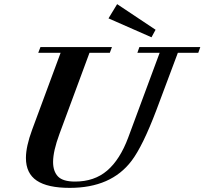

<svg xmlns="http://www.w3.org/2000/svg" viewBox="-20 -889 982 922"><path d="M707.5 -710 501 -800.8 542.5 -869.1 727.1 -746.1ZM314.9 13.2Q208.5 13.2 156.5 -21.7Q104.5 -56.6 104.5 -130.4Q104.5 -185.5 134.3 -266.1L271 -635.3H163.6L174.3 -663.1H517.6L507.3 -635.3H409.7L265.6 -246.1Q234.9 -163.1 234.9 -111.3Q234.9 -66.4 258.3 -41.7Q281.7 -17.1 340.3 -17.1Q433.1 -17.1 494.6 -69.8Q556.2 -122.6 595.7 -228.5L746.6 -635.3H639.6L649.4 -663.1H941.9L932.1 -635.3H834L731 -360.4Q665.5 -187.5 611.8 -116.7Q513.7 13.2 314.9 13.2Z"/></svg>

Font: Elstob 14pt
Style: Bold Italic
Weight: 700
Italic angle: -20°
Designer: Peter S. Baker
Version: Version 1.015